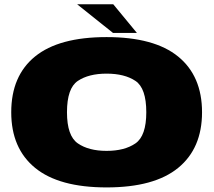

<svg xmlns="http://www.w3.org/2000/svg" viewBox="-20 -852 980 880"><path d="M468.5 7Q687 7 796.5 -82.5Q906 -172 906 -337.5Q906 -503.5 796.5 -592.8Q687 -682 468.5 -682Q250 -682 140.8 -593.2Q31.5 -504.5 31.5 -337.5Q31.5 -172 141 -82.5Q250.5 7 468.5 7ZM468.5 -160.5Q386.5 -160.5 336.8 -194.8Q287 -229 287 -337.5Q287 -448 336.8 -481.2Q386.5 -514.5 468.5 -514.5Q551 -514.5 600.8 -481.2Q650.5 -448 650.5 -337.5Q650.5 -229 600.8 -194.8Q551 -160.5 468.5 -160.5ZM498 -701H607.5L499 -832.5H333.5Z"/></svg>

Font: Anybody Expanded Black
Style: Regular
Weight: 900
Width: 7
Designer: Tyler Finck
Foundry: Etcetera Type Company
Version: Version 1.113;gftools[0.9.25]